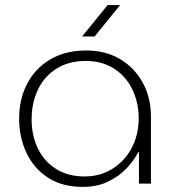

<svg xmlns="http://www.w3.org/2000/svg" viewBox="-20 -720 678 753"><path d="M304 13Q225 13 169.5 -22.5Q114 -58 84.5 -119Q55 -180 55 -256Q55 -331 86.5 -391.5Q118 -452 177 -487Q236 -522 318 -522Q395 -522 452 -487.5Q509 -453 540.5 -394.5Q572 -336 572 -262V0H525V-123H522Q507 -93 478 -61.5Q449 -30 405.5 -8.5Q362 13 304 13ZM312 -28Q373 -28 421 -58Q469 -88 496.5 -139.5Q524 -191 524 -258Q523 -322 497.5 -372.5Q472 -423 425.5 -452Q379 -481 316 -481Q250 -481 202 -451Q154 -421 129 -369Q104 -317 104 -251Q104 -190 128 -139Q152 -88 199 -58Q246 -28 312 -28ZM302 -577 402 -700H451L351 -577Z"/></svg>

Font: MuseoModerno ExtraLight
Style: Regular
Weight: 200
Designer: Pablo Cosgaya, Héctor Gatti, Marcela Romero, and the Authors of The MuseoModerno Project.
Foundry: Omnibus-Type Team
Version: Version 1.001